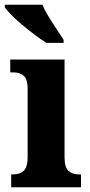

<svg xmlns="http://www.w3.org/2000/svg" viewBox="-35 -786 377 806"><path d="M12 0V-54H22Q48 -54 64.5 -69Q81 -84 81 -127V-414Q81 -454 64.5 -468Q48 -482 23 -482H8V-536H236V-126Q236 -83 252.5 -68.5Q269 -54 295 -54H305V0ZM160 -606Q138 -620 111.5 -639.5Q85 -659 59 -681Q33 -703 13 -723Q-7 -743 -15 -756V-766H143Q152 -744 168.5 -717Q185 -690 202.5 -664Q220 -638 232 -619V-606Z"/></svg>

Font: Noto Serif Georgian Condensed ExtraBold
Style: Regular
Weight: 800
Width: 3
Designer: Monotype Design Team, Akaki Razmadze
Foundry: Google LLC
Version: Version 2.003; ttfautohint (v1.8.4.7-5d5b)